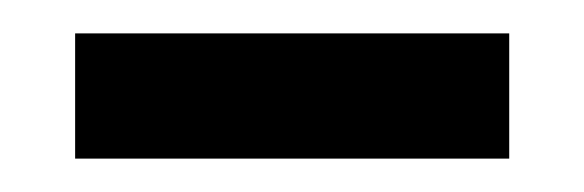

<svg xmlns="http://www.w3.org/2000/svg" viewBox="-20 -330 350 115"><path d="M25 -235V-310H285V-235Z"/></svg>

Font: Noto Serif Hebrew
Style: Regular
Weight: 400
Designer: Monotype Design Team
Foundry: Monotype Imaging Inc.
Version: Version 2.003